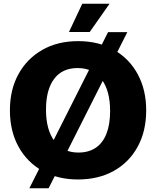

<svg xmlns="http://www.w3.org/2000/svg" viewBox="-20 -940 835 1027"><path d="M397 20Q289 20 207 -26Q125 -72 79 -155.5Q33 -239 33 -350Q33 -460 78.5 -543Q124 -626 206 -673Q288 -720 398 -720Q508 -720 590 -673Q672 -626 717 -542.5Q762 -459 762 -350Q762 -238 716 -154.5Q670 -71 588 -25.5Q506 20 397 20ZM137 67 558 -768H661L240 67ZM399 -124Q454 -124 492 -149.5Q530 -175 549.5 -225Q569 -275 569 -346Q569 -455 523.5 -515.5Q478 -576 395 -576Q313 -576 269.5 -518Q226 -460 226 -353Q226 -246 271.5 -185Q317 -124 399 -124ZM420 -920H566L460 -769H349Z"/></svg>

Font: Moderustic ExtraBold
Style: Regular
Weight: 800
Designer: Tural Alisoy
Foundry: TAFT Foundry
Version: Version 2.120